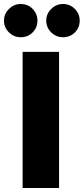

<svg xmlns="http://www.w3.org/2000/svg" viewBox="-33 -939 418 959"><path d="M262 0V-680H80V0ZM70 -753Q106 -753 130 -777Q154 -801 154 -836Q154 -870 130 -894.5Q106 -919 70 -919Q37 -919 12 -894.5Q-13 -870 -13 -836Q-13 -801 12 -777Q37 -753 70 -753ZM281 -753Q317 -753 341 -777Q365 -801 365 -836Q365 -870 341 -894.5Q317 -919 281 -919Q248 -919 223 -894.5Q198 -870 198 -836Q198 -801 223 -777Q248 -753 281 -753Z"/></svg>

Font: Catamaran Thin Black
Style: Regular
Weight: 900
Version: Version 2.000